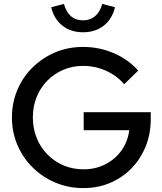

<svg xmlns="http://www.w3.org/2000/svg" viewBox="-20 -951 830 982"><path d="M407 11Q330 11 263.5 -17Q197 -45 147 -94.5Q97 -144 69 -209.5Q41 -275 41 -350Q41 -425 68.5 -490.5Q96 -556 146 -605.5Q196 -655 262 -683Q328 -711 405 -711Q488 -711 562 -679Q636 -647 687 -590L615 -520Q577 -565 521.5 -589.5Q466 -614 405 -614Q350 -614 303.5 -594Q257 -574 222 -538.5Q187 -503 167.5 -455Q148 -407 148 -350Q148 -294 167.5 -245.5Q187 -197 222.5 -161Q258 -125 305 -105Q352 -85 407 -85Q469 -85 519.5 -111Q570 -137 602 -182.5Q634 -228 641 -285H408V-377H751V-341Q751 -266 725 -202Q699 -138 652.5 -90Q606 -42 543 -15.5Q480 11 407 11ZM405 -786Q342 -786 299 -820Q256 -854 242 -914L307 -931Q330 -847 405 -847Q441 -847 466 -868Q491 -889 503 -931L568 -914Q554 -854 511 -820Q468 -786 405 -786Z"/></svg>

Font: Red Hat Display Medium
Style: Regular
Weight: 500
Designer: Pentagram, MCKL
Foundry: Pentagram, MCKL
Version: Version 1.023